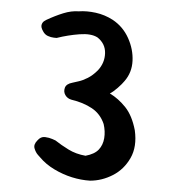

<svg xmlns="http://www.w3.org/2000/svg" viewBox="-20 -662 299 339"><path d="M139 -343Q123 -344 107 -349Q91 -354 76 -363Q61 -372 51 -384Q51 -384 47 -388.5Q43 -393 41 -400Q39 -407 46 -414Q52 -421 59.5 -420Q67 -419 72.5 -416.5Q78 -414 78 -414Q88 -406 101 -398Q114 -390 131 -387Q147 -390 154.5 -398Q162 -406 164 -418Q166 -430 163 -443Q157 -461 142 -471Q127 -481 106 -486Q99 -488 95.5 -494Q92 -500 94.5 -507Q97 -514 108 -516Q112 -517 119 -518.5Q126 -520 135 -524.5Q144 -529 153 -538Q165 -551 165.5 -568Q166 -585 152 -596Q141 -603 120.5 -601.5Q100 -600 80 -595Q80 -595 75 -595.5Q70 -596 64.5 -598.5Q59 -601 56 -607Q52 -614 53.5 -618.5Q55 -623 58.5 -625Q62 -627 62 -627Q77 -634 91.5 -638.5Q106 -643 119 -642Q133 -643 149 -639.5Q165 -636 179 -627Q197 -615 206 -595Q215 -575 214 -554.5Q213 -534 200 -519Q196 -514 188 -507Q180 -500 174 -497Q189 -488 201 -473Q213 -458 218 -432Q222 -403 210.5 -383Q199 -363 179.5 -353Q160 -343 139 -343Z"/></svg>

Font: Sour Gummy Black Medium
Style: Regular
Weight: 500
Version: Version 1.000